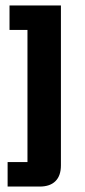

<svg xmlns="http://www.w3.org/2000/svg" viewBox="-20 -554 312 706"><path d="M8 42H81V-444H15V-534H204V54Q204 92 184 112Q164 132 126 132H8Z"/></svg>

Font: Mozilla Headline BETA SemiBold
Style: Regular
Weight: 600
Designer: Studio DRAMA
Foundry: Studio DRAMA
Version: Version 0.100